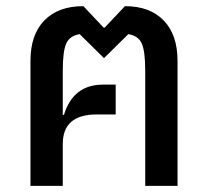

<svg xmlns="http://www.w3.org/2000/svg" viewBox="-20 -604 676 624"><path d="M79 0V-406Q79 -491 124 -537.5Q169 -584 251 -584L317 -514H320L386 -584Q467 -584 512 -537.5Q557 -491 557 -406V0H452V-374Q452 -438 440.5 -463Q429 -488 397 -493L319 -416H317L239 -493Q207 -488 195.5 -463Q184 -438 184 -374V-231H188Q218 -329 315 -329H356V-232H294Q184 -232 184 -136V0Z"/></svg>

Font: Anuphan Medium
Style: Regular
Weight: 500
Designer: Mike Abbink, Paul van der Laan, Pieter van Rosmalen, Mint Tantisuwanna
Foundry: Bold Monday; Cadson Demak
Version: Version 3.002;hotconv 1.0.109;makeotfexe 2.5.65596